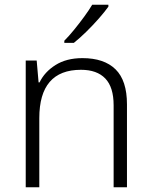

<svg xmlns="http://www.w3.org/2000/svg" viewBox="-20 -786 636 806"><path d="M326 -542Q417 -542 465 -495Q513 -448 513 -348V0H457V-344Q457 -420 422 -456.5Q387 -493 320 -493Q145 -493 145 -290V0H88V-532H134L142 -440H146Q167 -484 213 -513Q259 -542 326 -542ZM435 -758Q420 -737 395.5 -709Q371 -681 343 -653.5Q315 -626 290 -606H250V-615Q269 -634 291 -661Q313 -688 333.5 -716Q354 -744 367 -766H435Z"/></svg>

Font: Noto Sans Tamil Light
Style: Regular
Weight: 300
Designer: Jelle Bosma - Monotype Design Team
Foundry: Monotype Imaging Inc.
Version: Version 2.004; ttfautohint (v1.8.4.7-5d5b)